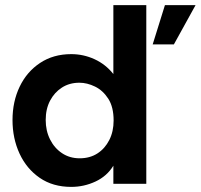

<svg xmlns="http://www.w3.org/2000/svg" viewBox="-20 -720 786 752"><path d="M259 12Q187 12 135.5 -23.5Q84 -59 56.5 -118.5Q29 -178 29 -250Q29 -322 57 -380.5Q85 -439 137 -473.5Q189 -508 259 -508Q307 -508 350.5 -488Q394 -468 424 -430V-700H553V0H424V-71Q399 -30 354 -9Q309 12 259 12ZM292 -100Q332 -100 361.5 -119Q391 -138 408 -171.5Q425 -205 425 -248Q425 -301 404 -333.5Q383 -366 352 -381Q321 -396 291 -396Q252 -396 222.5 -377Q193 -358 176 -325.5Q159 -293 159 -250Q159 -208 176 -174Q193 -140 223 -120Q253 -100 292 -100ZM578 -546 626 -700H746L661 -546Z"/></svg>

Font: Rethink Sans
Style: Bold
Weight: 700
Designer: The Rethink Sans project authors (Hans Thiessen). DM Sans designed by Colophon Foundry.
Foundry: Rethink Communications LLC
Version: Version 1.001